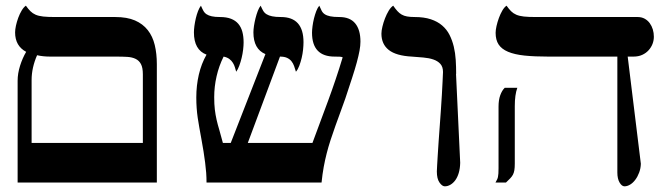

<svg xmlns="http://www.w3.org/2000/svg" viewBox="-20 -637 2342 670"><path d="M478.5 -138.2V-377.9Q478.5 -400.9 471.9 -413.3Q465.3 -425.8 453.1 -431.6Q440.9 -437.5 424.1 -438.5Q407.2 -439.5 386.2 -439.5H155.8Q143.1 -439.5 131.3 -440.7Q119.6 -441.9 109.4 -444.3Q90.3 -400.4 90.3 -357.9V-138.2ZM527.3 0H41.5V-355.5Q41.5 -380.4 50 -407.5Q58.6 -434.6 71.3 -456.1Q32.7 -476.6 32.7 -523.9Q32.7 -533.7 35.6 -547.4Q38.6 -561 43.7 -575Q48.8 -588.9 55.7 -600.3Q62.5 -611.8 70.3 -617.2Q78.6 -605.5 86.2 -597.9Q93.8 -590.3 104.2 -585.7Q114.7 -581.1 130.9 -579.3Q147 -577.6 171.9 -577.6H382.3Q423.3 -577.6 450.9 -565.7Q478.5 -553.7 495.6 -532Q512.7 -510.3 520 -480Q527.3 -449.7 527.3 -413.1Z M1070.3 -138.2Q1085 -177.7 1098.6 -214.4Q1112.3 -251 1125.5 -286.9Q1138.7 -322.8 1151.1 -359.6Q1163.6 -396.5 1175.8 -437Q1171.4 -439 1164.8 -439.2Q1158.2 -439.5 1147.9 -439.5Q1068.8 -439.5 1068.8 -522.9Q1068.8 -532.2 1070.6 -545.7Q1072.3 -559.1 1075.7 -572.8Q1079.1 -586.4 1083.7 -598.4Q1088.4 -610.4 1094.2 -617.2Q1098.6 -606.9 1102.5 -599.4Q1106.4 -591.8 1113.5 -587.2Q1120.6 -582.5 1132.3 -580.1Q1144 -577.6 1164.1 -577.6Q1201.2 -577.6 1219.5 -555.4Q1237.8 -533.2 1237.8 -491.7Q1237.8 -477.5 1234.6 -460.2Q1231.4 -442.9 1225.1 -419.4Q1218.8 -396 1208.7 -365.2Q1198.7 -334.5 1185.1 -293.5Q1177.7 -272.5 1168.7 -248Q1159.7 -223.6 1150.6 -198.2Q1141.6 -172.9 1133.5 -148.2Q1125.5 -123.5 1120.1 -102.1Q1114.3 -79.6 1109.6 -54.2Q1105 -28.8 1102.1 0H700.7Q700.7 -17.1 699.5 -34.2Q698.2 -51.3 695.8 -69.8Q693.4 -88.4 690.2 -108.9Q687 -129.4 682.6 -152.8Q678.7 -174.3 675.5 -192.1Q672.4 -210 669.9 -226.3Q667.5 -242.7 666.3 -259.8Q665 -276.9 665 -296.9Q665 -338.4 673.8 -376.5Q682.6 -414.6 700.7 -446.3Q656.7 -462.9 656.7 -523.9Q656.7 -533.2 658.4 -546.4Q660.2 -559.6 663.3 -573Q666.5 -586.4 671.1 -598.4Q675.8 -610.4 681.2 -617.2Q685.5 -606.9 689.7 -599.4Q693.8 -591.8 700.9 -587.2Q708 -582.5 719 -580.1Q730 -577.6 747.6 -577.6Q770.5 -577.6 786.1 -571.5Q801.8 -565.4 811.5 -554Q821.3 -542.5 825.7 -526.1Q830.1 -509.8 830.1 -488.8Q830.1 -478 828.4 -463.6Q826.7 -449.2 823.2 -434.8Q819.8 -420.4 814.9 -407.5Q810.1 -394.5 804.2 -386.7Q802.2 -393.6 799.8 -401.9Q797.4 -410.2 792.7 -417.7Q788.1 -425.3 780.3 -431.2Q772.5 -437 760.3 -439.5Q744.1 -407.2 735.8 -370.8Q727.5 -334.5 727.5 -297.9Q727.5 -272.9 729.7 -254.6Q731.9 -236.3 735.8 -219.2Q739.7 -202.1 745.4 -183.3Q751 -164.6 757.8 -138.2H785.2L906.2 -448.2Q864.3 -465.8 864.3 -523.9Q864.3 -533.2 866.2 -546.4Q868.2 -559.6 871.6 -573.2Q875 -586.9 879.6 -598.9Q884.3 -610.8 889.6 -617.2Q894 -606.9 898.4 -599.4Q902.8 -591.8 910.4 -587.2Q918 -582.5 929.7 -580.1Q941.4 -577.6 960.4 -577.6Q1039.1 -577.6 1039.1 -489.7Q1039.1 -478 1037.6 -463.6Q1036.1 -449.2 1032.7 -434.8Q1029.3 -420.4 1024.4 -407.5Q1019.5 -394.5 1012.7 -386.7Q1009.8 -397 1006.3 -406.5Q1002.9 -416 997.1 -423.3Q991.2 -430.7 981.7 -435.1Q972.2 -439.5 957 -439.5L844.7 -138.2H1070.3Z M1525.9 -385.7Q1525.9 -403.8 1516.6 -414.1Q1507.3 -424.3 1492.2 -429.4Q1477.1 -434.6 1457.3 -436.3Q1437.5 -438 1417 -439.5Q1362.3 -442.4 1336.7 -462.6Q1311 -482.9 1311 -519.5Q1311 -529.8 1314.5 -544.2Q1317.9 -558.6 1323.5 -573Q1329.1 -587.4 1336.4 -599.6Q1343.8 -611.8 1352.1 -617.2Q1359.9 -606 1366.7 -598.4Q1373.5 -590.8 1381.6 -586.2Q1389.6 -581.5 1400.4 -579.6Q1411.1 -577.6 1426.8 -577.6Q1459.5 -577.6 1483.2 -569.8Q1506.8 -562 1522.9 -548.1Q1539.1 -534.2 1548.6 -515.4Q1558.1 -496.6 1563.5 -474.4Q1568.8 -452.1 1570.3 -428Q1571.8 -403.8 1571.8 -379.4H1571.3L1585.9 -68.8Q1585.4 -48.8 1580.8 -33.4Q1576.2 -18.1 1568.6 -7.8Q1561 2.4 1551.5 7.8Q1542 13.2 1532.2 13.2Q1522.9 13.2 1513.7 0Q1504.4 -13.2 1504.4 -38.6Q1504.4 -44.4 1505.4 -59.8Q1506.3 -75.2 1507.6 -96.7Q1508.8 -118.2 1510.7 -144.3Q1512.7 -170.4 1514.6 -198.2Q1516.6 -226.1 1518.6 -254.2Q1520.5 -282.2 1522 -307.1Q1523.4 -332 1524.4 -352.5Q1525.4 -373 1525.9 -385.7Z M1785.2 -330.6Q1776.4 -306.2 1776.4 -266.6V-65.9Q1776.4 -51.8 1774.9 -43Q1773.4 -34.2 1770 -27.6Q1766.6 -21 1760.7 -14.9Q1754.9 -8.8 1745.6 0H1709Q1712.9 -6.3 1715.1 -11.5Q1717.3 -16.6 1717.8 -20.5Q1719.7 -28.3 1719.7 -50.3V-265.1Q1719.7 -288.1 1725.6 -304.4Q1731.4 -320.8 1741.2 -330.6ZM2134.3 -439.5H1893.6Q1845.2 -439.5 1810.3 -443.1Q1775.4 -446.8 1752.9 -456.3Q1730.5 -465.8 1720 -481.7Q1709.5 -497.6 1709.5 -522.5Q1709.5 -532.2 1712.6 -546.1Q1715.8 -560.1 1720.9 -574.2Q1726.1 -588.4 1732.9 -600.1Q1739.7 -611.8 1747.6 -617.2Q1755.9 -605.5 1763.4 -597.9Q1771 -590.3 1781.5 -585.7Q1792 -581.1 1808.1 -579.3Q1824.2 -577.6 1849.6 -577.6H2205.1Q2218.8 -577.6 2229.5 -571.8Q2240.2 -565.9 2247.3 -556.2Q2254.4 -546.4 2258.1 -534.2Q2261.7 -522 2261.7 -508.8Q2261.7 -496.1 2257.1 -483.9Q2252.4 -471.7 2243.4 -461.7Q2234.4 -451.7 2221.2 -445.6Q2208 -439.5 2190.4 -439.5H2170.4L2216.3 -65.4Q2215.8 -49.3 2210.4 -34.9Q2205.1 -20.5 2197 -9.8Q2189 1 2179 7.1Q2168.9 13.2 2159.2 13.2Q2149.9 13.2 2142.1 0Q2134.3 -13.2 2134.3 -35.2Z"/></svg>

Font: Cardo
Style: Bold
Weight: 700
Designer: David J. Perry
Foundry: David J. Perry
Version: Version 1.0011